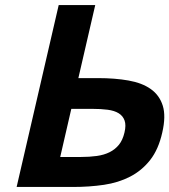

<svg xmlns="http://www.w3.org/2000/svg" viewBox="-20 -742 672 762"><path d="M624 -216Q609 -149 576 -107Q543 -65 496.5 -41Q450 -17 392.5 -8.5Q335 0 270 0H46L213 -722H358L291 -432H370Q436 -432 490 -422.5Q544 -413 578.5 -388.5Q613 -364 626 -322.5Q639 -281 624 -216ZM263 -310 219 -119H301Q335 -119 364 -123Q393 -127 415 -138Q437 -149 452 -167.5Q467 -186 474 -216Q481 -245 474.5 -263.5Q468 -282 451 -292.5Q434 -303 407 -306.5Q380 -310 345 -310Z"/></svg>

Font: Perun
Style: Bold Italic
Weight: 700
Italic angle: -12°
Foundry: Copyright (c) Stefan Peev, Context Ltd, 2016
Version: Version 1.027